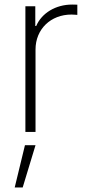

<svg xmlns="http://www.w3.org/2000/svg" viewBox="-20 -573 382 834"><path d="M90.3 0H134.3V-357.9C134.3 -446.3 200.2 -509.8 290.5 -509.8C302.2 -509.8 312 -508.3 315.9 -508.3V-552.7L293.5 -553.2C221.7 -553.2 161.1 -516.1 137.2 -460H133.3V-545.9H90.3ZM43.9 241.2H78.6L134.3 57.6H88.4Z"/></svg>

Font: Raveo ExtraLight
Style: Regular
Weight: 200
Designer: Jakub Foglar, Rasmus Andersson (Inter)
Foundry: Jakubfoglar.com
Version: Version 1.100;Glyphs 3.2.3 (3260)